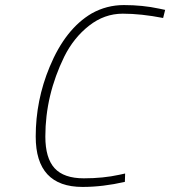

<svg xmlns="http://www.w3.org/2000/svg" viewBox="-20 -729 672 758"><path d="M306 9Q121 9 121 -190Q121 -333 176 -465Q238 -615 342 -676Q401 -709 469 -709Q543 -709 608 -695L632 -690L624 -658Q537 -675 464.5 -675Q392 -675 331.5 -627.5Q271 -580 234 -506Q159 -353 159 -190Q159 -105 195.5 -65Q232 -25 311 -25Q387 -25 451 -39L474 -44L473 -11Q386 9 306 9Z"/></svg>

Font: TitilliumWebThinItalic
Style: Thin Italic
Weight: 200
Italic angle: -13°
Version: Version 1.001;PS 57.000;hotconv 1.0.70;makeotf.lib2.5.55311